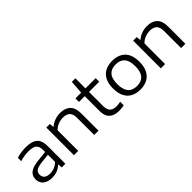

<svg xmlns="http://www.w3.org/2000/svg" viewBox="137 -1696 2663 2663"><g transform="rotate(-45 1468.0 -365.0)"><path d="M503 -348.5V0H432L426 -61.5H420.5Q390 -29 341.8 -10Q293.5 9 240.5 9Q182.5 9 141.2 -9.2Q100 -27.5 78.8 -61Q57.5 -94.5 57.5 -139.5Q57.5 -210 108.8 -248.8Q160 -287.5 273 -298.5L420 -314.5V-352.5Q420 -404 402.5 -432.8Q385 -461.5 350.8 -473Q316.5 -484.5 261 -484.5Q222.5 -484.5 179 -478Q135.5 -471.5 95 -458V-524Q133 -537 180 -544Q227 -551 271 -551Q350 -551 400.8 -532Q451.5 -513 477.2 -468.5Q503 -424 503 -348.5ZM420 -119.5V-260L278 -244.5Q205.5 -236 174.2 -212.5Q143 -189 143 -146Q143 -101.5 172 -77.2Q201 -53 259.5 -53Q304.5 -53 346 -69.8Q387.5 -86.5 420 -119.5Z M671 -542.5H741L747 -480.5H752.5Q792 -514.5 843 -532.8Q894 -551 949.5 -551Q1045 -551 1098.8 -499.5Q1152.5 -448 1152.5 -338.5V0H1068.5V-336Q1068.5 -411 1033.8 -444.2Q999 -477.5 932 -477.5Q884.5 -477.5 837 -459.5Q789.5 -441.5 755 -404.5V0H671Z M1648.5 -71V-1.5Q1598.5 9.5 1552.5 9.5Q1456.5 9.5 1406 -37.8Q1355.5 -85 1355.5 -181.5V-473H1243V-542.5H1355.5L1369.5 -740H1439.5V-542.5H1639.5V-473H1439.5V-197Q1439.5 -124.5 1472.2 -92.8Q1505 -61 1571.5 -61Q1603 -61 1648.5 -71Z M1708 -271.5Q1708 -364 1740 -426.5Q1772 -489 1830.5 -520Q1889 -551 1969.5 -551Q2093 -551 2161.8 -481.2Q2230.5 -411.5 2230.5 -271.5Q2230.5 -179 2198.2 -116Q2166 -53 2107.2 -21.8Q2048.5 9.5 1969.5 9.5Q1889.5 9.5 1831 -21Q1772.5 -51.5 1740.2 -114.5Q1708 -177.5 1708 -271.5ZM2146 -270.5Q2146 -381.5 2100.2 -431.8Q2054.5 -482 1969.5 -482Q1884.5 -482 1838.8 -432Q1793 -382 1793 -272Q1793 -59 1969.5 -59Q2146 -59 2146 -270.5Z M2375 -542.5H2445L2451 -480.5H2456.5Q2496 -514.5 2547 -532.8Q2598 -551 2653.5 -551Q2749 -551 2802.8 -499.5Q2856.5 -448 2856.5 -338.5V0H2772.5V-336Q2772.5 -411 2737.8 -444.2Q2703 -477.5 2636 -477.5Q2588.5 -477.5 2541 -459.5Q2493.5 -441.5 2459 -404.5V0H2375Z"/></g></svg>

Font: Encode Sans Expanded
Style: Regular
Weight: 400
Width: 7
Designer: Multiple Designers
Foundry: Impallari Type
Version: Version 2.000